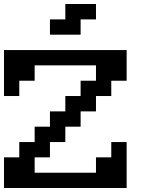

<svg xmlns="http://www.w3.org/2000/svg" viewBox="-20 -943 732 963"><path d="M0 0V-153.8H76.7V-230.5H153.8V-307.6H230.5V-384.3H307.6V-461.4H384.3V-538.1H461.4V-615.2H153.8V-538.1H76.7V-461.4H0V-691.9H615.2V-538.1H538.1V-461.4H461.4V-384.3H384.3V-307.6H307.6V-230.5H230.5V-153.8H153.8V-76.7H461.4V-153.8H538.1V-230.5H615.2V0ZM230.5 -769V-845.7H307.6V-922.9H461.4V-845.7H384.3V-769Z"/></svg>

Font: Good Old DOS
Style: Regular
Weight: 400
Designer: Vasily Draigo
Foundry: Vasily Draigo
Version: 1.0